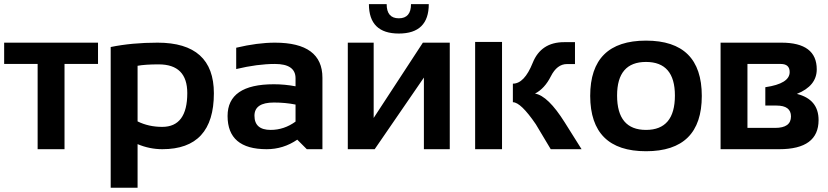

<svg xmlns="http://www.w3.org/2000/svg" viewBox="-20 -718 3984 924"><path d="M451.7 -512.7V-410.2H290.5V0H161.1V-410.2H0V-512.7Z M642.1 -133.8Q695.3 -107.4 760.7 -107.4Q881.3 -107.4 881.3 -270Q881.3 -408.2 743.7 -408.2Q678.7 -408.2 642.1 -401.4ZM512.7 -491.7Q614.7 -512.7 738.3 -512.7Q1009.3 -512.7 1009.3 -269Q1009.3 0 761.2 0Q699.7 0 642.1 -24.4V185.5H512.7Z M1075.2 -159.7Q1075.2 -312.5 1297.9 -312.5Q1350.1 -312.5 1402.3 -302.7V-341.3Q1402.3 -410.2 1303.2 -410.2Q1219.2 -410.2 1116.7 -385.7V-488.3Q1219.2 -512.7 1303.2 -512.7Q1531.7 -512.7 1531.7 -343.8V0H1456.5L1410.6 -45.9Q1343.8 0 1263.2 0Q1075.2 0 1075.2 -159.7ZM1297.9 -224.6Q1204.6 -224.6 1204.6 -161.1Q1204.6 -92.8 1282.7 -92.8Q1347.2 -92.8 1402.3 -132.8V-214.8Q1353.5 -224.6 1297.9 -224.6Z M2020 0V-344.7L1783.2 0H1653.8V-512.7H1778.3V-150.4L2015.1 -512.7H2144.5V0ZM1755.4 -698.2H1840.8Q1840.8 -629.9 1899.4 -629.9Q1958 -629.9 1958 -698.2H2043.5Q2043.5 -556.6 1899.4 -556.6Q1755.4 -556.6 1755.4 -698.2Z M2396 -516.1V0H2266.6V-516.1ZM2630.4 0 2558.6 -120.1Q2486.3 -226.1 2448.2 -226.1V-315.4Q2503.4 -315.4 2543.5 -415.3Q2583.5 -515.1 2694.8 -515.1H2747.1V-409.7H2708.5Q2660.6 -409.7 2630.9 -350.6Q2601.1 -291.5 2554.7 -267.6Q2617.2 -257.3 2697.8 -128.9L2778.8 0Z M2820.3 -256.3Q2820.3 -522.5 3088.9 -522.5Q3357.4 -522.5 3357.4 -256.3Q3357.4 9.8 3088.9 9.8Q2821.3 9.8 2820.3 -256.3ZM3088.9 -92.8Q3228 -92.8 3228 -258.3Q3228 -419.9 3088.9 -419.9Q2949.7 -419.9 2949.7 -258.3Q2949.7 -92.8 3088.9 -92.8Z M3447.8 0V-512.7H3740.7Q3910.6 -512.7 3910.6 -384.3Q3910.6 -304.7 3814.9 -266.1Q3919.4 -240.2 3919.4 -140.1Q3919.4 0 3730.5 0ZM3710.4 -102.5Q3786.6 -102.5 3786.6 -157.7Q3786.6 -210 3716.8 -210H3663.1V-298.3Q3780.3 -315.4 3780.3 -371.1Q3780.3 -410.2 3737.3 -410.2H3577.1V-102.5Z"/></svg>

Font: Voltera
Style: Bold
Weight: 700
Designer: Bernd Montag
Version: Version 1.301